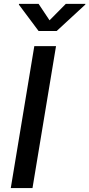

<svg xmlns="http://www.w3.org/2000/svg" viewBox="-20 -964 458 984"><path d="M267.1 -727.5 146.5 0H35.2L155.8 -727.5ZM177.7 -944.3 233.9 -859.9 317.4 -944.3H418L417 -940.4L270.5 -805.2H177.7L76.7 -940.4L77.6 -944.3Z"/></svg>

Font: Inter Medium
Style: Italic
Weight: 500
Italic angle: -9.3988°
Designer: Rasmus Andersson
Foundry: rsms
Version: Version 4.001;git-66647c0bb